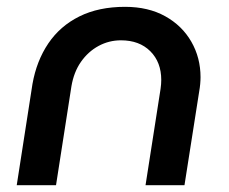

<svg xmlns="http://www.w3.org/2000/svg" viewBox="-20 -542 669 562"><path d="M29 0 75 -296Q87 -364 121.5 -415Q156 -466 212.5 -494Q269 -522 346 -522Q414 -522 463.5 -494.5Q513 -467 540 -420Q567 -373 567 -316Q567 -307 566 -296Q565 -285 563 -274L520 0H406L450 -282Q451 -289 451.5 -295.5Q452 -302 452 -308Q452 -360 420 -392Q388 -424 334 -424Q299 -424 268.5 -407.5Q238 -391 217 -361Q196 -331 189 -289L144 0Z"/></svg>

Font: MuseoModerno Thin Medium
Style: Italic
Weight: 500
Italic angle: -9°
Version: Version 1.003